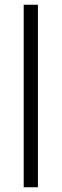

<svg xmlns="http://www.w3.org/2000/svg" viewBox="-20 -790 260 810"><path d="M80 0V-770H140V0Z"/></svg>

Font: Junction Light
Style: Regular
Weight: 300
Designer: Caroline Hadilaksono
Foundry: Caroline Hadilaksono, Tyler Finck, The League of Moveable Type
Version: Version 2.000; ttfautohint (v1.8.3)